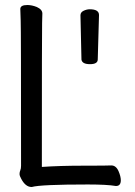

<svg xmlns="http://www.w3.org/2000/svg" viewBox="-20 -731 540 766"><path d="M370 -494Q370 -475 339 -475Q308 -475 305 -493Q305 -494 301 -670Q301 -682 313.5 -688Q326 -694 338 -694Q375 -694 375 -671ZM462 -12Q462 11 443 11H442Q407 5 331 5Q142 5 107 15H106Q82 15 65 -17Q58 -29 58 -37Q58 -45 61 -51.5Q64 -58 64 -70Q64 -621 62.5 -649.5Q61 -678 61 -695Q61 -711 89 -711Q107 -711 127 -703Q149 -693 149 -677Q149 -665 148 -639.5Q147 -614 147 -65Q219 -70 315 -70Q411 -70 424 -71Q443 -71 453 -48Q462 -27 462 -12Z"/></svg>

Font: Moon Stars Kai HW
Style: Bold
Weight: 700
Designer: GuiWonder
Version: Version 1.101